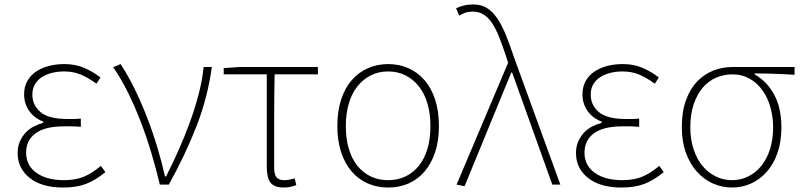

<svg xmlns="http://www.w3.org/2000/svg" viewBox="-20 -827 3592 860"><path d="M263 13Q167 13 113 -30Q59 -73 59 -141Q59 -171 69 -193.5Q79 -216 95 -233Q111 -250 131.5 -260.5Q152 -271 174 -277V-282Q132 -299 110 -331Q88 -363 88 -405Q88 -438 102 -463.5Q116 -489 141 -506Q166 -523 198.5 -531.5Q231 -540 269 -540Q317 -540 356 -523.5Q395 -507 430 -480L412 -452Q377 -478 343 -492.5Q309 -507 267 -507Q238 -507 212.5 -500.5Q187 -494 167.5 -481.5Q148 -469 136.5 -449.5Q125 -430 125 -403Q125 -356 161.5 -325Q198 -294 282 -294Q297 -294 309.5 -294Q322 -294 342 -296V-259Q319 -261 302 -261Q285 -261 266 -261Q182 -261 139.5 -230Q97 -199 97 -143Q97 -86 143 -53Q189 -20 267 -20Q316 -20 353 -34.5Q390 -49 432 -84L452 -56Q407 -19 364.5 -3Q322 13 263 13Z M696 0Q679 -72 657.5 -143.5Q636 -215 610 -282.5Q584 -350 553.5 -412Q523 -474 487 -526L520 -540Q552 -492 582 -431Q612 -370 638 -303Q664 -236 684.5 -168Q705 -100 719 -37H724Q752 -92 779.5 -153.5Q807 -215 830 -278Q853 -341 869.5 -404Q886 -467 892 -527H929Q910 -390 860.5 -262.5Q811 -135 736 0H696Z M1251 13Q1209 13 1192 -8.5Q1175 -30 1175 -81V-494H982V-522L1054 -527H1404V-494H1210Q1208 -388 1208 -284.5Q1208 -181 1208 -75Q1208 -46 1218.5 -33Q1229 -20 1254 -20Q1266 -20 1278 -22.5Q1290 -25 1300 -28L1307 2Q1299 6 1283.5 9.5Q1268 13 1251 13Z M1719 13Q1670 13 1628 -5Q1586 -23 1555.5 -58.5Q1525 -94 1508 -145Q1491 -196 1491 -262Q1491 -329 1508 -381Q1525 -433 1555.5 -468Q1586 -503 1628 -521.5Q1670 -540 1719 -540Q1768 -540 1809.5 -521.5Q1851 -503 1881.5 -468Q1912 -433 1929 -381Q1946 -329 1946 -262Q1946 -196 1929 -145Q1912 -94 1881.5 -58.5Q1851 -23 1809.5 -5Q1768 13 1719 13ZM1719 -20Q1762 -20 1797 -37Q1832 -54 1857 -85.5Q1882 -117 1895 -162Q1908 -207 1908 -262Q1908 -317 1895 -362Q1882 -407 1857 -439Q1832 -471 1797 -489Q1762 -507 1719 -507Q1675 -507 1640 -489Q1605 -471 1580 -439Q1555 -407 1542 -362Q1529 -317 1529 -262Q1529 -207 1542 -162Q1555 -117 1580 -85.5Q1605 -54 1640 -37Q1675 -20 1719 -20Z M2025 0 2256 -546 2247 -574Q2231 -623 2216 -660.5Q2201 -698 2184 -723.5Q2167 -749 2146 -762Q2125 -775 2098 -775Q2078 -775 2063 -769.5Q2048 -764 2037 -757L2023 -790Q2037 -797 2056.5 -802Q2076 -807 2101 -807Q2135 -807 2160.5 -791.5Q2186 -776 2206.5 -746Q2227 -716 2245 -672.5Q2263 -629 2281 -574L2490 0H2454L2274 -502H2270L2061 7Z M2764 13Q2668 13 2614 -30Q2560 -73 2560 -141Q2560 -171 2570 -193.5Q2580 -216 2596 -233Q2612 -250 2632.5 -260.5Q2653 -271 2675 -277V-282Q2633 -299 2611 -331Q2589 -363 2589 -405Q2589 -438 2603 -463.5Q2617 -489 2642 -506Q2667 -523 2699.5 -531.5Q2732 -540 2770 -540Q2818 -540 2857 -523.5Q2896 -507 2931 -480L2913 -452Q2878 -478 2844 -492.5Q2810 -507 2768 -507Q2739 -507 2713.5 -500.5Q2688 -494 2668.5 -481.5Q2649 -469 2637.5 -449.5Q2626 -430 2626 -403Q2626 -356 2662.5 -325Q2699 -294 2783 -294Q2798 -294 2810.5 -294Q2823 -294 2843 -296V-259Q2820 -261 2803 -261Q2786 -261 2767 -261Q2683 -261 2640.5 -230Q2598 -199 2598 -143Q2598 -86 2644 -53Q2690 -20 2768 -20Q2817 -20 2854 -34.5Q2891 -49 2933 -84L2953 -56Q2908 -19 2865.5 -3Q2823 13 2764 13Z M3259 13Q3214 13 3173.5 -5Q3133 -23 3102 -57.5Q3071 -92 3052.5 -142Q3034 -192 3034 -257Q3034 -327 3052.5 -378Q3071 -429 3102.5 -462Q3134 -495 3175.5 -511Q3217 -527 3262 -527H3539V-492Q3493 -495 3449.5 -496.5Q3406 -498 3360 -498V-494Q3416 -462 3448 -402.5Q3480 -343 3480 -257Q3480 -192 3462.5 -142Q3445 -92 3414.5 -57.5Q3384 -23 3344 -5Q3304 13 3259 13ZM3259 -20Q3298 -20 3332 -37Q3366 -54 3390.5 -84.5Q3415 -115 3429 -159Q3443 -203 3443 -257Q3443 -303 3431 -346Q3419 -389 3395.5 -422Q3372 -455 3338 -474.5Q3304 -494 3261 -494Q3222 -494 3187.5 -479Q3153 -464 3127.5 -434Q3102 -404 3087 -359.5Q3072 -315 3072 -257Q3072 -203 3086.5 -159Q3101 -115 3126 -84.5Q3151 -54 3185.5 -37Q3220 -20 3259 -20Z"/></svg>

Font: SpoqaHanSansJP-Thin
Style: Regular
Weight: 250
Designer: [Source Han Sans]
Ryoko NISHIZUKA  (kana & ideographs); Paul D. Hunt (Latin, Greek & Cyrillic); Wenlong ZHANG  (bopomofo
Foundry: Spoqa (http://bi.spoqa.com)
Version: Version 1.002.20150607